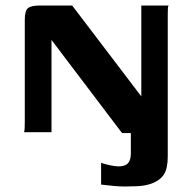

<svg xmlns="http://www.w3.org/2000/svg" viewBox="-20 -480 699 697"><path d="M67 0Q69 -3 69.5 -14.5Q70 -26 70 -39Q70 -132 70 -224.5Q70 -317 70 -409Q70 -441 81.5 -450.5Q93 -460 125 -460Q155 -460 184 -460Q213 -460 242 -460Q305 -377 367.5 -295Q430 -213 493 -130Q493 -213 493 -295Q493 -377 493 -460Q517 -460 542.5 -460Q568 -460 592 -460Q590 -458 589.5 -449Q589 -440 589 -429Q589 -418 589 -410Q589 -296 589 -182Q589 -68 589 45Q589 64 589 86.5Q589 109 586 123Q582 149 566 164.5Q550 180 527 187.5Q504 195 477 196Q454 197 433.5 197Q413 197 392.5 195Q372 193 347 190Q347 171 347 151Q347 131 347 111Q357 115 377.5 119.5Q398 124 410 124Q435 124 445 112Q455 100 455 78Q455 59 455 40Q455 21 455 3Q447 3 438.5 3Q430 3 423 3L167 -335Q167 -251 167 -167.5Q167 -84 167 0Q142 0 117 0Q92 0 67 0Z"/></svg>

Font: Genos Thin SemiBold
Style: Regular
Weight: 600
Version: Version 1.010